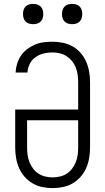

<svg xmlns="http://www.w3.org/2000/svg" viewBox="-20 -957 540 985"><path d="M250 8Q223 8 196.5 2.5Q170 -3 147 -16.5Q124 -30 106 -50.5Q88 -71 77.5 -95.5Q67 -120 62.5 -146.5Q58 -173 58 -200V-395H381V-535Q381 -554 378.5 -573Q376 -592 369 -610Q362 -628 350 -643Q338 -658 322 -668.5Q306 -679 287 -683.5Q268 -688 249 -688Q226 -688 203.5 -682.5Q181 -677 162 -663.5Q143 -650 132.5 -629Q122 -608 121 -585H60Q61 -608 68 -630.5Q75 -653 88 -672Q101 -691 119.5 -705Q138 -719 159 -728Q180 -737 203 -740Q226 -743 249 -743Q276 -743 302.5 -737.5Q329 -732 352.5 -719Q376 -706 394 -685Q412 -664 422.5 -639.5Q433 -615 437.5 -588.5Q442 -562 442 -535V-200Q442 -173 437.5 -146.5Q433 -120 422.5 -95.5Q412 -71 394 -50.5Q376 -30 353 -16.5Q330 -3 303.5 2.5Q277 8 250 8ZM250 -47Q269 -47 288 -51.5Q307 -56 323 -66.5Q339 -77 350.5 -92.5Q362 -108 369 -125.5Q376 -143 378.5 -162Q381 -181 381 -200V-340H119V-200Q119 -181 121.5 -162Q124 -143 131 -125.5Q138 -108 149.5 -92.5Q161 -77 177 -66.5Q193 -56 212 -51.5Q231 -47 250 -47ZM350 -833Q339 -833 329 -836Q319 -839 311.5 -846.5Q304 -854 301 -864Q298 -874 298 -885Q298 -896 301 -906Q304 -916 311.5 -923.5Q319 -931 329 -934Q339 -937 350 -937Q361 -937 371 -934Q381 -931 388.5 -923.5Q396 -916 399 -906Q402 -896 402 -885Q402 -874 399 -864Q396 -854 388.5 -846.5Q381 -839 371 -836Q361 -833 350 -833ZM150 -833Q139 -833 129 -836Q119 -839 111.5 -846.5Q104 -854 101 -864Q98 -874 98 -885Q98 -896 101 -906Q104 -916 111.5 -923.5Q119 -931 129 -934Q139 -937 150 -937Q161 -937 171 -934Q181 -931 188.5 -923.5Q196 -916 199 -906Q202 -896 202 -885Q202 -874 199 -864Q196 -854 188.5 -846.5Q181 -839 171 -836Q161 -833 150 -833Z"/></svg>

Font: Iosevka Curly Light
Style: Regular
Weight: 300
Monospace: yes
Designer: Belleve Invis
Foundry: Belleve Invis
Version: Version 22.1.2; ttfautohint (v1.8.4)